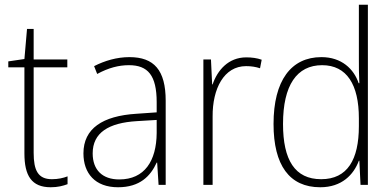

<svg xmlns="http://www.w3.org/2000/svg" viewBox="-20 -780 1653 810"><path d="M199 -24C140 -24 122 -62 122 -135V-496H264V-529H122V-658H94L83 -531L15 -521V-496H83V-133C83 -39 113 10 194 10C224 10 246 4 265 -3V-36C247 -29 225 -24 199 -24Z M526 -539C473 -539 422 -524 377 -501L390 -468C438 -494 481 -505 524 -505C604 -505 641 -462 641 -349V-306L555 -300C413 -291 332 -238 332 -133C332 -49 381 10 478 10C570 10 615 -37 641 -94H643L649 0H679V-355C679 -484 630 -539 526 -539ZM558 -269 641 -274V-219C640 -101 590 -23 483 -23C412 -23 371 -63 371 -133C371 -220 438 -262 558 -269Z M1019 -538C943 -538 897 -483 877 -424H875L870 -529H838V0H877V-288C876 -406 925 -501 1018 -501C1040 -501 1059 -498 1077 -492L1084 -528C1065 -535 1042 -538 1019 -538Z M1331 10C1422 10 1472 -43 1494 -102H1496L1501 0H1532V-760H1494V-530C1494 -498 1494 -464 1496 -429H1493C1473 -489 1421 -539 1336 -539C1208 -539 1134 -440 1134 -257C1134 -83 1201 10 1331 10ZM1335 -24C1224 -24 1174 -105 1174 -257C1174 -420 1232 -505 1339 -505C1443 -505 1494 -423 1494 -281V-248C1494 -107 1446 -24 1335 -24Z"/></svg>

Font: Noto Sans Lao SemiCondensed ExtraLight
Style: Regular
Weight: 200
Width: 4
Designer: Monotype Design Team
Foundry: Monotype Imaging Inc.
Version: Version 2.003